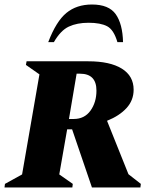

<svg xmlns="http://www.w3.org/2000/svg" viewBox="-50 -832 712 852"><path d="M-30 0 -28 -16 48 -58 125 -502 65 -544 68 -560H342Q438 -560 490.5 -527.5Q543 -495 543 -434Q543 -387 511.5 -352.5Q480 -318 425 -296L520 -59L575 -16L573 0H358L270 -258H248L213 -58L273 -16L271 0ZM305 -505H290L256 -304H277Q325 -304 351.5 -341Q378 -378 378 -430Q378 -505 305 -505ZM164 -645Q199 -737 244.5 -774.5Q290 -812 358 -812Q433 -812 463.5 -769Q494 -726 496 -645H471Q455 -700 425.5 -715.5Q396 -731 343 -731Q292 -731 255.5 -714Q219 -697 189 -645Z"/></svg>

Font: Spectral SC ExtraBold
Style: Italic
Weight: 800
Italic angle: -10°
Designer: Jean-Baptiste Levee
Foundry: Production Type
Version: Version 2.001